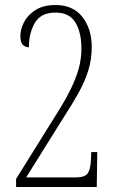

<svg xmlns="http://www.w3.org/2000/svg" viewBox="-20 -744 469 764"><path d="M44 0V-32L196 -276Q234 -335 257.5 -381.5Q281 -428 292.5 -468.5Q304 -509 304 -551Q304 -615 280 -654.5Q256 -694 201 -694Q143 -694 119 -653.5Q95 -613 95 -556Q80 -556 70.5 -566Q61 -576 61 -601Q61 -627 75.5 -655.5Q90 -684 121 -704Q152 -724 201 -724Q271 -724 308 -676.5Q345 -629 345 -557Q345 -507 331 -462.5Q317 -418 292 -373.5Q267 -329 234 -278L84 -38H280Q318 -38 329 -54Q340 -70 342 -108L343 -139H367L365 0Z"/></svg>

Font: Noto Serif Ethiopic ExtraCondensed ExtraLight
Style: Regular
Weight: 200
Width: 2
Designer: Monotype Design Team
Foundry: Monotype Imaging Inc.
Version: Version 2.102; ttfautohint (v1.8.4.7-5d5b)